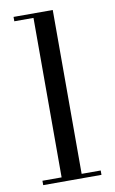

<svg xmlns="http://www.w3.org/2000/svg" viewBox="-86 -796 505 843"><g transform="rotate(-10 166.5 -375.0)"><path d="M36.6 -19.5H122.1V-730.5H36.6V-750H211.4V-19.5H296.4V0H36.6Z"/></g></svg>

Font: Bodoni* 11pt
Style: Regular
Weight: 400
Version: Version 2.3